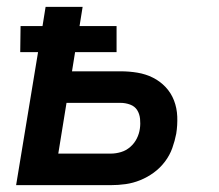

<svg xmlns="http://www.w3.org/2000/svg" viewBox="-20 -540 640 560"><path d="M27 0 91 -388H39L40 -464H104L113 -520H221L212 -464H320V-388H199L190 -332H332Q357 -332 381 -328Q405 -324 426 -313.5Q447 -303 463 -286Q479 -269 487.5 -247Q496 -225 497 -200Q498 -175 494 -150Q490 -129 482.5 -108Q475 -87 461 -68.5Q447 -50 428.5 -36.5Q410 -23 389 -14.5Q368 -6 346.5 -3Q325 0 303 0ZM303 -92Q318 -92 333 -96.5Q348 -101 360 -111.5Q372 -122 379 -136Q386 -150 388 -165Q390 -179 388.5 -193.5Q387 -208 380 -219Q373 -230 359.5 -235Q346 -240 331 -240H174L150 -92Z"/></svg>

Font: Iosevka SmBd Ex Obl
Style: Regular
Weight: 600
Width: 7
Italic angle: -9°
Monospace: yes
Designer: Belleve Invis
Foundry: Belleve Invis
Version: Version 32.5.0; ttfautohint (v1.8.4)